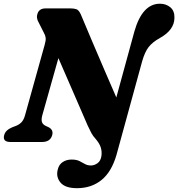

<svg xmlns="http://www.w3.org/2000/svg" viewBox="-43 -744 934 1006"><path d="M661.5 -580.5Q703 -724.5 795 -724.5Q827 -724.5 849.5 -705.8Q872 -687 871 -650.5Q870.5 -587 795 -545Q755.5 -523 735.8 -497.5Q716 -472 702 -423.5L567.5 67Q541.5 157 488.5 199.5Q435.5 242 360.5 242Q298 242 273.5 212Q249 182 260 143Q266 118 285.8 105Q305.5 92 332 92Q357.5 92 373 99.8Q388.5 107.5 401.8 115.2Q415 123 433.5 123Q451 123 467.8 111.2Q484.5 99.5 488.5 73Q491.5 50 485.2 29.2Q479 8.5 457.5 -17Q445 -30 436 -46.5Q427 -63 416.5 -86Q383.5 -163 342.8 -256Q302 -349 263 -439.5L178.5 -139.5Q172 -114.5 177.8 -102Q183.5 -89.5 200.5 -82.5L212.5 -77Q238 -63 230.5 -36Q220.5 0 177 0H12Q-31 0 -21 -36.5Q-14 -62.5 21 -77L35.5 -82.5Q55.5 -89.5 68.2 -102Q81 -114.5 88 -139.5L191 -509Q198 -533 196.2 -546.2Q194.5 -559.5 186.5 -573L160 -625.5Q144.5 -651 154.5 -675.5Q164.5 -700 196 -700H326.5Q345.5 -700 357.8 -695.5Q370 -691 380 -669.5Q408.5 -601.5 441 -524.8Q473.5 -448 506 -373Q538.5 -298 566.5 -233.5Z"/></svg>

Font: Fraunces 9pt S050
Style: Bold Italic
Weight: 700
Italic angle: -16°
Version: Version 1.000; ttfautohint (v1.8.3)